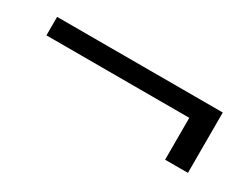

<svg xmlns="http://www.w3.org/2000/svg" viewBox="-34 -611 734 565"><g transform="rotate(30 333.0 -328.5)"><path d="M529.7 -225.6V-367.9H44.3V-430.7H607.2V-225.6Z"/></g></svg>

Font: Envelope Sans Variable
Style: Regular
Weight: 500
Designer: Andreas Rasmussen / Norman Anderson
Foundry: mail.de GmbH
Version: Version 1.150